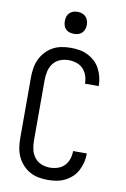

<svg xmlns="http://www.w3.org/2000/svg" viewBox="-102 -1007 705 1075"><g transform="rotate(10 250.0 -470.0)"><path d="M247 8Q221 8 194.5 3Q168 -2 145 -15Q122 -28 104 -48Q86 -68 75 -92Q64 -116 60 -142.5Q56 -169 56 -195V-540Q56 -566 60 -592.5Q64 -619 75 -643Q86 -667 104 -687Q122 -707 145 -720Q168 -733 194.5 -738Q221 -743 247 -743Q272 -743 296.5 -739Q321 -735 343.5 -724Q366 -713 384.5 -696Q403 -679 414.5 -657Q426 -635 432 -611Q438 -587 438 -562Q438 -561 438 -560.5Q438 -560 438 -559H360Q360 -559 360 -559.5Q360 -560 360 -561Q360 -583 352.5 -605Q345 -627 329.5 -643Q314 -659 292 -666Q270 -673 247 -673Q222 -673 198.5 -663.5Q175 -654 160 -634Q145 -614 139.5 -589.5Q134 -565 134 -540V-195Q134 -170 139.5 -145.5Q145 -121 160 -101Q175 -81 198.5 -71.5Q222 -62 247 -62Q270 -62 292 -69Q314 -76 329.5 -92Q345 -108 352.5 -130Q360 -152 360 -174Q360 -175 360 -175.5Q360 -176 360 -176H438Q438 -175 438 -174.5Q438 -174 438 -173Q438 -148 432 -124Q426 -100 414.5 -78Q403 -56 384.5 -39Q366 -22 343.5 -11Q321 0 296.5 4Q272 8 247 8ZM250 -823Q237 -823 225 -826.5Q213 -830 204 -839Q195 -848 191.5 -860Q188 -872 188 -885Q188 -898 191.5 -910Q195 -922 204 -931Q213 -940 225 -944Q237 -948 250 -948Q263 -948 275 -944Q287 -940 296 -931Q305 -922 309 -910Q313 -898 313 -885Q313 -872 309 -860Q305 -848 296 -839Q287 -830 275 -826.5Q263 -823 250 -823Z"/></g></svg>

Font: Zed Sans
Style: Regular
Weight: 400
Designer: Belleve Invis
Foundry: Belleve Invis
Version: Version 1.0.0; ttfautohint (v1.8.4)